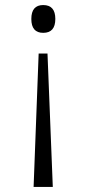

<svg xmlns="http://www.w3.org/2000/svg" viewBox="-20 -562 345 760"><path d="M104 -487Q104 -542 151 -542Q199 -542 199 -487Q199 -432 151 -432Q104 -432 104 -487ZM133 -350H168L189 178H113Z"/></svg>

Font: Noto Serif Light
Style: Regular
Weight: 300
Designer: Monotype Design Team
Foundry: Monotype Imaging Inc.
Version: Version 1.001